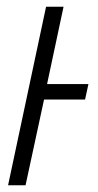

<svg xmlns="http://www.w3.org/2000/svg" viewBox="-20 -551 292 571"><path d="M56 0 111 -255H233L243 -301H120L169 -531H117L4 0Z"/></svg>

Font: Noto Sans Display Condensed Light
Style: Italic
Weight: 300
Width: 3
Designer: Monotype Design team
Foundry: Monotype Imaging Inc.
Version: 1.000